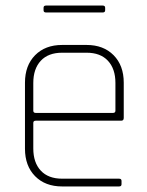

<svg xmlns="http://www.w3.org/2000/svg" viewBox="-20 -672 531 692"><path d="M350 -627H146Q137 -627 137 -635V-644Q137 -652 146 -652H350Q359 -652 359 -644V-635Q359 -627 350 -627ZM409 0H204Q143 0 106.5 -37Q70 -74 70 -136V-374Q70 -436 106.5 -473Q143 -510 204 -510H292Q353 -510 389.5 -473Q426 -436 426 -374V-247Q426 -237 417 -237H109Q100 -237 100 -229V-137Q100 -86 127 -57Q154 -28 204 -28H409Q418 -28 418 -20V-8Q418 0 409 0ZM109 -265H387Q396 -265 396 -273V-373Q396 -424 369 -453Q342 -482 292 -482H204Q154 -482 127 -453Q100 -424 100 -373V-273Q100 -265 109 -265Z"/></svg>

Font: Rajdhani Light
Style: Regular
Weight: 300
Designer: Satya Rajpurohit, Jyotish Sonowal
Foundry: Indian Type Foundry
Version: Version 1.201;PS 1.0;hotconv 1.0.78;makeotf.lib2.5.61930; tt